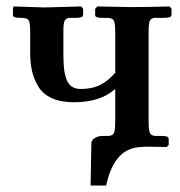

<svg xmlns="http://www.w3.org/2000/svg" viewBox="-20 -453 556 593"><path d="M439 -78.1Q439 -51.3 442.9 -42.5Q446.8 -33.7 460 -33.2H475.1Q487.3 -33.2 491.2 -32.2Q501 -30.8 501 -24.9V-5.9L495.1 1L431.2 0Q422.9 0 418 1Q335.9 2 310.1 110.8Q308.1 116.7 308.1 120.1H259.8L262.2 -9.8Q262.2 -20 272.7 -26.6Q283.2 -33.2 296.9 -33.2H314Q318.8 -33.2 320.8 -34.2Q330.1 -35.6 333 -44.7Q335.9 -53.7 335.9 -78.1V-178.2Q290 -137.2 208 -137.2Q168 -137.2 140.4 -149.7Q112.8 -162.1 98.9 -184.8Q85 -207.5 79.1 -232.7Q73.2 -257.8 73.2 -290V-355Q73.2 -378.9 69.8 -387.7Q66.4 -396.5 55.2 -397Q52.2 -397.9 42 -397.9Q32.7 -397.9 29.8 -398.9Q20 -400.4 20 -405.8V-424.8L21 -430.2V-433.1L112.8 -430.2H123Q139.6 -430.7 177 -431.6Q214.4 -432.6 231 -433.1L236.8 -425.8V-407.2Q236.8 -397.9 216.8 -397.9H202.1H196.8Q184.1 -397.5 179.9 -389.4Q175.8 -381.3 175.8 -359.9V-286.1Q175.8 -259.3 177.7 -241.5Q179.7 -223.6 185.3 -208.3Q190.9 -192.9 201.9 -185.5Q212.9 -178.2 230 -178.2Q264.6 -178.2 290.3 -191.2Q315.9 -204.1 338.9 -231.9L335.9 -230V-354Q335.9 -381.8 331.3 -389.9Q326.7 -397.9 309.1 -397.9H293Q286.1 -397.9 284.2 -398.9Q273.9 -400.4 273.9 -405.8V-425.8L280.8 -433.1L378.9 -431.2H389.2Q433.6 -431.2 503.9 -433.1L509.8 -425.8V-407.2Q509.8 -400.4 500 -398.9Q496.1 -397.9 484.9 -397.9H476.1H457Q445.8 -396.5 442.4 -388.2Q439 -379.9 439 -354Z"/></svg>

Font: Common Serif SemiBold
Style: Regular
Weight: 600
Designer: Philipp H. Poll, Khaled Hosny
Foundry: Stefan Peev, Context Ltd.
Version: Version 1.026